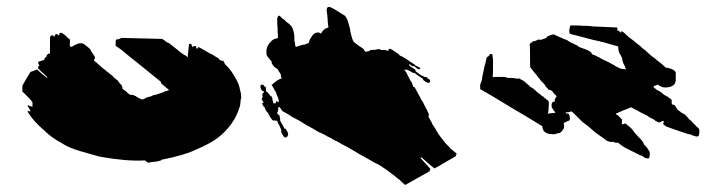

<svg xmlns="http://www.w3.org/2000/svg" viewBox="-20 -525 2068 557"><path d="M335 -415Q331.1 -415 330.1 -414.1Q326.2 -412.1 324.2 -411.1H320.3Q319.3 -410.2 317.4 -410.2L316.4 -409.2Q315.4 -408.2 315.4 -392.6L317.4 -390.6Q319.3 -389.6 324.2 -386.2Q329.1 -382.8 333 -379.9Q347.7 -367.2 379.9 -341.8Q443.4 -290 446.3 -288.1Q447.3 -287.1 447.3 -283.2L470.7 -263.7Q468.8 -263.7 462.9 -260.7Q460.9 -260.7 458 -259.8Q453.1 -257.8 452.1 -256.8L431.6 -250Q426.8 -250 425.8 -249Q421.9 -248 419.9 -246.1Q412.1 -244.1 409.2 -243.2Q404.3 -242.2 402.3 -240.2Q395.5 -236.3 391.6 -236.3L381.8 -241.2L378.9 -242.2Q377 -243.2 374 -246.1Q368.2 -248 367.2 -249Q366.2 -250 356.4 -250L355.5 -251Q355.5 -252 353.5 -252.9L351.6 -253.9L347.7 -257.8L343.8 -261.7Q342.8 -261.7 341.8 -262.7L339.8 -263.7L338.9 -264.6L336.9 -266.6Q335.9 -267.6 335 -267.6V-272.5Q334 -273.4 334 -275.4Q333 -276.4 333 -277.3Q326.2 -284.2 320.3 -293Q317.4 -293.9 315.4 -295.9Q313.5 -297.9 311.5 -299.3Q309.6 -300.8 308.6 -302.2Q307.6 -303.7 306.6 -304.7Q305.7 -305.7 304.7 -306.6H303.7Q294.9 -314.5 289.1 -318.4Q285.2 -322.3 278.3 -327.1Q276.4 -328.1 269.5 -335L267.6 -336.9L265.6 -337.9L258.8 -344.7L252.9 -348.6Q253.9 -355.5 255.9 -357.4Q255.9 -359.4 254.9 -360.4Q253.9 -361.3 253.9 -362.3Q253.9 -363.3 252.9 -363.3Q252 -363.3 252 -365.2Q252 -367.2 251 -367.2L245.1 -375Q243.2 -380.9 240.2 -383.8Q236.3 -387.7 221.7 -398.4Q213.9 -401.4 204.1 -397.5Q196.3 -393.6 193.4 -392.6L191.4 -390.6Q189.5 -390.6 188.5 -389.6Q187.5 -389.6 186.5 -388.7Q185.5 -388.7 184.6 -389.6L182.6 -391.6V-401.4Q182.6 -408.2 183.6 -409.2L179.7 -413.1L177.7 -414.1L174.8 -417L171.9 -419.9L169.9 -421.9L168.9 -422.9Q168 -423.8 167 -423.8L165 -425.8Q164.1 -425.8 163.1 -426.8L161.1 -428.7Q160.2 -429.7 155.3 -429.7Q153.3 -429.7 152.3 -428.7Q152.3 -422.9 151.4 -421.9Q150.4 -421.9 149.4 -422.9L148.4 -423.8L146.5 -425.8H142.6L140.6 -424.8Q140.6 -423.8 139.6 -423.8Q138.7 -422.9 138.7 -420.9Q138.7 -418.9 137.7 -418L133.8 -421.9Q130.9 -423.8 128.9 -421.9Q125 -418.9 125 -416V-413.1V-391.6V-370.1Q118.2 -369.1 116.2 -365.2Q115.2 -364.3 115.2 -361.3Q111.3 -358.4 109.4 -355.5Q109.4 -353.5 108.4 -352.5Q107.4 -351.6 107.4 -350.6Q101.6 -349.6 90.8 -345.7Q90.8 -339.8 91.8 -338.9Q93.8 -336.9 94.7 -335Q93.8 -335 92.8 -334L91.8 -333Q90.8 -332 90.8 -333V-326.2L98.6 -318.4Q103.5 -313.5 105.5 -312.5L107.4 -310.5L117.2 -300.8Q117.2 -299.8 116.2 -298.8Q96.7 -314.5 87.9 -323.2Q85 -323.2 84 -322.3Q80.1 -320.3 77.1 -319.3L68.4 -316.4L53.7 -292L44.9 -276.4V-260.7H43.9L48.8 -255.9L59.6 -245.1Q71.3 -233.4 74.2 -228.5V-214.8L69.3 -216.8L60.5 -219.7V-216.8V-215.8L62.5 -213.9Q63.5 -210.9 65.4 -209Q68.4 -205.1 68.4 -204.1Q67.4 -203.1 67.4 -201.2Q61.5 -203.1 60.5 -204.1V-200.2Q78.1 -171.9 106.4 -148.4Q129.9 -125 158.2 -110.4Q177.7 -96.7 214.8 -85.9Q215.8 -85.9 222.2 -84Q228.5 -82 242.2 -78.1Q255.9 -74.2 270.5 -70.3Q347.7 -56.6 400.4 -59.6Q409.2 -53.7 410.2 -52.7Q415 -54.7 426.8 -55.7Q435.5 -55.7 447.3 -59.6Q448.2 -60.5 448.2 -61.5Q516.6 -75.2 545.9 -89.8Q587.9 -107.4 610.4 -124Q634.8 -142.6 651.4 -166Q667 -187.5 674.8 -213.9Q675.8 -215.8 676.8 -221.2Q677.7 -226.6 677.7 -229.5Q677.7 -231.4 678.2 -234.9Q678.7 -238.3 679.7 -240.2V-244.1Q679.7 -253.9 676.8 -262.7Q672.9 -284.2 661.1 -301.8Q650.4 -322.3 632.8 -338.9L627.9 -348.6Q620.1 -348.6 617.2 -351.6L615.2 -353.5L614.3 -355.5Q613.3 -355.5 613.3 -356.4Q612.3 -356.4 604.5 -361.3L601.6 -363.3L598.6 -365.2L594.7 -367.2Q589.8 -369.1 585 -372.1L570.3 -380.9Q562.5 -384.8 559.6 -386.7L556.6 -388.7L552.7 -384.8L551.8 -381.8Q550.8 -382.8 550.8 -384.8Q549.8 -385.7 549.8 -386.7Q548.8 -386.7 548.8 -388.7Q548.8 -390.6 547.9 -390.6L546.9 -391.6Q542 -391.6 541 -390.6L540 -388.7Q539.1 -388.7 539.1 -387.7L537.1 -391.6Q535.2 -395.5 534.2 -398.4Q533.2 -397.5 528.3 -397.5L524.4 -358.4L520.5 -362.3Q518.6 -364.3 515.6 -365.2L513.7 -366.2Q505.9 -371.1 502 -375L500 -376L497.1 -378.9Q496.1 -379.9 493.2 -381.8Q481.4 -390.6 479.5 -392.6Q470.7 -400.4 466.8 -401.4Q462.9 -402.3 458 -407.2Q456.1 -409.2 453.1 -410.2L451.2 -412.1Q364.3 -414.1 335 -415Z M786.1 -425.8V-414.1Q774.4 -413.1 767.6 -406.2Q761.7 -400.4 756.8 -392.6L752.9 -380.9V-371.1Q752.9 -363.3 759.8 -356.4L761.7 -354.5Q761.7 -353.5 762.7 -352.5L763.7 -351.6L767.6 -347.7V-345.7Q767.6 -341.8 770.5 -337.9Q773.4 -332 778.3 -329.1Q781.2 -328.1 784.2 -325.2L786.1 -323.2Q787.1 -322.3 787.1 -321.3Q788.1 -318.4 790 -316.4Q791 -316.4 791 -314.5L792 -313.5Q793 -312.5 793 -311.5Q793 -310.5 793.9 -310.5Q794.9 -309.6 794.9 -305.7Q794.9 -301.8 796.9 -299.8Q797.9 -298.8 797.9 -297.9Q787.1 -294.9 777.3 -286.1L775.4 -285.2L772.5 -282.2Q771.5 -281.2 770.5 -280.3Q769.5 -279.3 768.6 -279.3H767.6Q771.5 -273.4 776.4 -264.6Q776.4 -262.7 778.3 -260.7Q780.3 -258.8 781.2 -255.9Q781.2 -253.9 782.2 -252.9Q782.2 -250 783.2 -249Q788.1 -240.2 789.1 -230.5L787.1 -229.5Q787.1 -228.5 786.1 -228.5Q785.2 -228.5 785.2 -230.5H784.2Q784.2 -231.4 783.2 -231.4Q780.3 -231.4 780.3 -227.5V-225.6Q774.4 -225.6 773.4 -224.6Q772.5 -227.5 770.5 -235.4Q770.5 -242.2 766.6 -246.1Q765.6 -246.1 764.6 -247.1L762.7 -249L756.8 -256.8Q754.9 -258.8 752.9 -258.8Q752 -259.8 752 -260.7V-263.7V-265.6Q751 -266.6 751 -273.4H748Q747.1 -273.4 747.1 -274.4L746.1 -276.4Q741.2 -281.2 738.3 -279.3Q735.4 -277.3 735.4 -274.4Q735.4 -270.5 736.3 -269.5V-268.6Q737.3 -268.6 737.3 -267.6Q737.3 -265.6 738.3 -264.6Q741.2 -260.7 743.2 -260.7Q744.1 -259.8 745.1 -260.7V-258.8Q745.1 -256.8 746.1 -256.8L744.1 -255.9L741.2 -252.9V-249Q741.2 -245.1 742.2 -244.1Q737.3 -236.3 741.2 -233.4Q743.2 -229.5 745.1 -227.5L743.2 -226.6Q741.2 -226.6 741.2 -225.6Q740.2 -225.6 740.2 -224.6Q740.2 -223.6 741.2 -222.7L742.2 -220.7L743.2 -218.8Q744.1 -218.8 744.1 -217.8Q745.1 -216.8 745.1 -214.8Q746.1 -213.9 748 -213.9Q749 -207 753.9 -201.2L756.8 -198.2L758.8 -194.3Q758.8 -193.4 760.7 -191.4Q761.7 -191.4 761.7 -189.5Q761.7 -187.5 762.7 -187.5Q763.7 -184.6 766.6 -181.6L767.6 -179.7L771.5 -175.8Q772.5 -174.8 773.4 -174.8Q774.4 -175.8 775.4 -175.8H777.3Q777.3 -174.8 780.3 -174.8H784.2Q785.2 -168 790 -162.1L795.9 -148.4V-144.5V-141.6Q796.9 -140.6 796.9 -139.6Q796.9 -138.7 797.9 -137.7Q798.8 -136.7 798.8 -135.7Q798.8 -134.8 799.8 -133.8Q800.8 -132.8 802.7 -128.9Q809.6 -123 813.5 -128.9Q815.4 -132.8 816.4 -135.7Q815.4 -135.7 815.4 -136.7V-138.7Q814.5 -139.6 814.5 -141.6L808.6 -151.4Q806.6 -152.3 805.7 -151.4Q804.7 -152.3 802.7 -157.2L800.8 -161.1L798.8 -164.1Q797.9 -165 795.9 -168.9Q794.9 -169.9 794.9 -170.9Q794.9 -171.9 793.9 -172.9L792 -176.8Q793 -177.7 793 -180.7Q793 -181.6 792 -182.6V-184.6Q791 -185.5 791 -189.5Q790 -190.4 790 -191.4H788.1Q786.1 -193.4 785.2 -195.3L783.2 -197.3Q787.1 -201.2 787.1 -207Q787.1 -210.9 786.1 -211.9Q790 -213.9 791 -214.8L798.8 -203.1L816.4 -193.4Q826.2 -185.5 848.6 -174.8Q869.1 -161.1 888.7 -151.4Q901.4 -142.6 912.1 -138.7Q926.8 -131.8 928.7 -129.9L936.5 -126Q938.5 -125 940.9 -124Q943.4 -123 943.4 -122.1Q953.1 -117.2 954.1 -116.2Q959 -115.2 960 -113.3L965.8 -110.4Q969.7 -108.4 970.7 -107.4Q972.7 -105.5 973.6 -105.5Q975.6 -105.5 976.6 -104.5Q976.6 -103.5 978.5 -103.5L979.5 -102.5Q980.5 -101.6 981.4 -101.6Q982.4 -101.6 983.4 -100.6Q992.2 -96.7 994.1 -94.7L1007.8 -86.9Q1017.6 -80.1 1040 -68.4L1067.4 -52.7L1071.3 -50.8L1075.2 -48.8Q1077.1 -48.8 1078.1 -47.9L1080.1 -45.9L1082 -44.9Q1085 -43.9 1086.9 -42L1101.6 -32.2Q1111.3 -25.4 1113.3 -23.4Q1115.2 -21.5 1124 -15.6Q1129.9 -9.8 1135.7 -5.9L1138.7 -3.9L1145.5 2.9Q1146.5 3.9 1149.9 6.8Q1153.3 9.8 1155.3 11.7Q1176.8 0 1226.6 -28.3Q1226.6 -32.2 1227.5 -33.2Q1228.5 -34.2 1228.5 -35.2Q1207 -58.6 1199.2 -67.4Q1202.1 -67.4 1203.1 -68.4Q1230.5 -43 1241.2 -36.1L1242.2 -37.1Q1244.1 -39.1 1247.1 -40Q1248 -40 1249.5 -41Q1251 -42 1252 -43Q1252.9 -43.9 1253.9 -43.9L1257.8 -45.9Q1261.7 -47.9 1262.7 -48.8Q1264.6 -50.8 1267.6 -51.8Q1270.5 -52.7 1273.4 -55.7Q1278.3 -57.6 1302.7 -72.3Q1302.7 -75.2 1303.7 -76.2Q1303.7 -79.1 1304.7 -80.1Q1302.7 -81.1 1300.3 -83Q1297.9 -85 1296.9 -85.9Q1293.9 -87.9 1291 -90.8Q1291 -91.8 1290 -91.8Q1289.1 -91.8 1288.1 -92.8Q1284.2 -96.7 1281.2 -100.6L1271.5 -110.4L1270.5 -111.3Q1269.5 -111.3 1269.5 -113.3Q1269.5 -115.2 1268.6 -115.2L1264.6 -119.1Q1263.7 -120.1 1263.7 -121.1L1261.7 -123L1260.7 -125L1258.8 -127Q1252.9 -134.8 1250 -138.7Q1250 -140.6 1249 -141.6Q1247.1 -143.6 1246.1 -145.5L1243.2 -151.4Q1241.2 -153.3 1238.3 -159.2Q1238.3 -160.2 1237.3 -160.2L1236.3 -162.1L1234.4 -164.1L1233.4 -167L1232.4 -169.9Q1230.5 -171.9 1228.5 -176.8Q1226.6 -178.7 1225.6 -181.6Q1224.6 -184.6 1222.7 -186.5Q1222.7 -188.5 1223.6 -189.5L1224.6 -191.4L1222.7 -197.3Q1218.8 -204.1 1218.8 -206.1Q1216.8 -208 1213.9 -214.8Q1210 -221.7 1207 -228.5Q1203.1 -234.4 1201.2 -237.3L1200.2 -240.2Q1185.5 -266.6 1182.6 -272.5H1180.7Q1178.7 -272.5 1178.7 -273.4Q1178.7 -275.4 1177.7 -276.4L1175.8 -282.2Q1175.8 -284.2 1174.8 -285.2Q1172.9 -287.1 1171.9 -289.1Q1166 -300.8 1163.1 -305.7Q1158.2 -318.4 1150.4 -324.2Q1152.3 -322.3 1157.2 -322.3Q1159.2 -322.3 1160.2 -323.2L1169.9 -318.4Q1170.9 -317.4 1174.8 -315.4L1178.7 -313.5H1182.6Q1189.5 -307.6 1194.3 -304.7Q1201.2 -300.8 1203.1 -298.8L1205.1 -297.9Q1207 -296.9 1207 -295.9Q1207 -293.9 1208 -293L1210 -291Q1210.9 -291 1211.9 -290L1212.9 -289.1L1214.8 -287.1Q1216.8 -287.1 1217.8 -286.1Q1222.7 -283.2 1226.6 -286.1Q1227.5 -287.1 1227.5 -291Q1227.5 -293 1226.6 -293.9Q1224.6 -295.9 1221.7 -296.9L1217.8 -300.8Q1216.8 -301.8 1214.8 -301.8H1210.9Q1210.9 -302.7 1208 -303.7L1204.1 -305.7Q1200.2 -306.6 1197.3 -309.6Q1188.5 -316.4 1185.5 -318.4V-321.3V-322.3Q1173.8 -330.1 1168 -334Q1168 -335 1167 -335.9V-337.9Q1166 -338.9 1166 -339.8Q1167 -338.9 1170.9 -336.9Q1174.8 -333 1177.7 -333H1181.6L1183.6 -331.1L1185.5 -330.1L1187.5 -328.1Q1191.4 -324.2 1195.3 -324.2Q1199.2 -324.2 1199.2 -326.2V-328.1L1183.6 -335.9V-336.9Q1183.6 -337.9 1181.6 -338.9L1179.7 -339.8L1177.7 -340.8L1175.8 -342.8L1171.9 -344.7Q1171.9 -345.7 1169.9 -345.7L1168.9 -346.7L1167 -347.7L1164.1 -350.6L1144.5 -362.3L1143.6 -361.3L1141.6 -363.3Q1140.6 -363.3 1139.6 -364.3L1138.7 -365.2Q1137.7 -366.2 1137.7 -367.2Q1135.7 -369.1 1133.8 -370.1Q1130.9 -371.1 1128.9 -373L1127 -374Q1127 -375 1126 -375L1117.2 -380.9Q1113.3 -382.8 1111.3 -383.8Q1109.4 -383.8 1107.4 -380.9Q1106.4 -379.9 1106.4 -377Q1101.6 -379.9 1094.7 -379.9H1085.9Q1083 -380.9 1081.1 -382.8Q1080.1 -381.8 1072.3 -381.8Q1071.3 -380.9 1069.3 -380.9Q1068.4 -379.9 1067.4 -379.9Q1066.4 -380.9 1065.4 -380.9Q1064.5 -379.9 1053.7 -379.9Q1052.7 -378.9 1052.7 -377L1040 -375Q1037.1 -377 1037.1 -377.9V-378.9L1036.1 -380.9Q1036.1 -382.8 1017.6 -394.5L1007.8 -402.3L1005.9 -404.3L1004.9 -406.2Q1003.9 -406.2 1003.9 -407.2Q1003.9 -409.2 1002.9 -410.2L1002 -412.1Q1001 -415 999 -422.9Q998 -427.7 996.1 -434.6Q996.1 -440.4 995.1 -441.4V-445.3Q994.1 -445.3 994.1 -447.3L993.2 -448.2Q989.3 -467.8 983.4 -475.6Q980.5 -480.5 978.5 -480.5Q944.3 -502.9 938.5 -503.9Q937.5 -504.9 934.6 -504.9Q929.7 -504.9 928.7 -501Q927.7 -500 927.7 -495.1Q929.7 -482.4 930.7 -465.8Q930.7 -457 931.6 -456.1Q931.6 -450.2 932.6 -449.2V-445.3Q919.9 -441.4 915 -433.6Q912.1 -427.7 911.1 -427.7Q905.3 -431.6 899.4 -430.7Q892.6 -428.7 889.6 -425.8Q884.8 -420.9 881.8 -415Q878.9 -412.1 875 -399.4Q872.1 -399.4 871.1 -398.4Q869.1 -398.4 868.2 -397.5Q867.2 -397.5 866.2 -396.5Q865.2 -395.5 860.4 -395.5Q859.4 -394.5 856.4 -394.5Q855.5 -393.6 852.5 -393.6L846.7 -391.6L837.9 -388.7Q836.9 -389.6 836.9 -393.6Q835.9 -394.5 835.9 -398.4Q835.9 -402.3 835 -403.3Q834 -404.3 834 -408.2V-420.9Q832 -435.5 829.1 -442.4Q827.1 -444.3 826.2 -447.3L825.2 -449.2L819.3 -455.1L817.4 -457Q816.4 -457 815.4 -458L813.5 -460Q812.5 -460.9 811.5 -460.9Q810.5 -460.9 810.5 -461.9L804.7 -467.8L798.8 -471.7L792 -478.5Q788.1 -481.4 786.1 -476.6Q785.2 -475.6 785.2 -474.6Q784.2 -473.6 784.2 -471.7Q784.2 -448.2 785.2 -447.3Q785.2 -426.8 786.1 -425.8Z M1634.8 -451.2Q1632.8 -448.2 1631.8 -439.5Q1630.9 -429.7 1633.8 -426.8L1701.2 -409.2Q1734.4 -402.3 1768.6 -391.6V-392.6Q1770.5 -390.6 1773.4 -389.6Q1773.4 -378.9 1776.4 -372.1L1777.3 -370.1Q1779.3 -368.2 1780.3 -365.2Q1781.2 -365.2 1781.2 -363.3L1782.2 -362.3Q1782.2 -360.4 1783.2 -359.4Q1783.2 -358.4 1784.2 -357.4Q1787.1 -340.8 1791 -336.9Q1791 -335 1792 -334Q1793 -333 1793 -331.1Q1794.9 -327.1 1795.9 -324.2Q1785.2 -324.2 1777.3 -327.1Q1776.4 -327.1 1775.4 -328.1L1773.4 -329.1Q1773.4 -330.1 1772.5 -330.1Q1770.5 -330.1 1769.5 -331.1Q1763.7 -334 1761.7 -335.9L1753.9 -339.8Q1752 -340.8 1750 -342.3Q1748 -343.8 1747.1 -343.8L1739.3 -347.7Q1738.3 -347.7 1737.3 -348.6Q1736.3 -349.6 1734.4 -349.6L1730.5 -351.6L1728.5 -352.5Q1727.5 -353.5 1723.6 -355.5Q1722.7 -355.5 1720.2 -357.4Q1717.8 -359.4 1715.8 -359.4Q1709 -363.3 1704.1 -365.2Q1699.2 -366.2 1697.3 -368.2Q1696.3 -374 1685.5 -378.9L1681.6 -380.9Q1679.7 -380.9 1678.7 -381.8Q1677.7 -381.8 1676.8 -382.8Q1670.9 -383.8 1668.9 -385.7Q1662.1 -386.7 1656.2 -391.6L1654.3 -393.6Q1653.3 -393.6 1651.9 -394Q1650.4 -394.5 1649.4 -395.5Q1643.6 -397.5 1642.6 -399.4Q1635.7 -400.4 1629.9 -405.3Q1628.9 -406.2 1628.9 -406.2Q1627 -406.2 1627 -407.2Q1627 -408.2 1626 -408.2Q1625 -408.2 1624 -409.2L1615.2 -412.1L1607.4 -416Q1602.5 -417 1600.6 -418.9Q1589.8 -422.9 1587.9 -424.8Q1584 -425.8 1576.2 -422.9Q1575.2 -422.9 1574.2 -421.9Q1573.2 -421.9 1572.3 -420.9L1570.3 -419.9Q1568.4 -419.9 1567.4 -418.9Q1566.4 -418.9 1565.4 -418V-414.1H1561.5L1557.6 -412.1Q1554.7 -412.1 1553.7 -411.1Q1552.7 -410.2 1551.8 -410.2Q1549.8 -410.2 1549.8 -409.2Q1544.9 -411.1 1539.1 -409.2Q1538.1 -408.2 1530.3 -405.3Q1528.3 -405.3 1527.3 -406.2L1523.4 -402.3L1521.5 -401.4Q1518.6 -400.4 1516.6 -396.5Q1517.6 -395.5 1517.6 -362.3Q1517.6 -330.1 1518.6 -329.1Q1519.5 -328.1 1527.3 -318.4Q1533.2 -310.5 1536.1 -307.6L1537.1 -306.6Q1538.1 -305.7 1540 -302.7Q1541 -302.7 1541 -300.8L1542 -299.8L1545.9 -295.9Q1546.9 -294.9 1546.9 -293.9Q1546.9 -293 1547.9 -293L1548.8 -291L1555.7 -284.2L1559.6 -280.3Q1560.5 -279.3 1560.5 -278.3Q1560.5 -277.3 1561.5 -277.3L1562.5 -275.4L1563.5 -273.4Q1564.5 -273.4 1564.5 -272.5L1566.4 -270.5L1569.3 -267.6Q1570.3 -266.6 1570.3 -264.6H1574.2Q1575.2 -263.7 1578.1 -263.7L1580.1 -261.7L1582 -260.7Q1582 -259.8 1583 -259.8Q1584 -256.8 1585.9 -254.9L1594.7 -246.1L1593.8 -243.2L1591.8 -241.2Q1591.8 -240.2 1590.8 -239.3L1589.8 -238.3Q1588.9 -234.4 1589.8 -230.5Q1584 -231.4 1581.1 -225.6Q1579.1 -220.7 1581.1 -212.9L1582 -211.9Q1582 -210.9 1583 -210Q1585 -206.1 1585.9 -205.1Q1589.8 -201.2 1590.8 -198.2L1591.8 -197.3Q1587.9 -198.2 1569.3 -195.3Q1569.3 -197.3 1570.3 -198.2Q1570.3 -203.1 1571.3 -204.1V-211.9Q1572.3 -212.9 1572.3 -231.4Q1572.3 -230.5 1571.3 -230.5L1570.3 -231.4Q1570.3 -232.4 1569.3 -233.4L1568.4 -234.4Q1566.4 -236.3 1564.5 -237.3L1562.5 -239.3L1560.5 -240.2L1555.7 -245.1Q1552.7 -246.1 1550.8 -248L1548.8 -250L1546.9 -251L1544.9 -252.9L1543 -253.9L1540 -256.8L1538.1 -257.8Q1536.1 -259.8 1534.2 -261.7L1531.2 -264.6Q1529.3 -265.6 1526.4 -268.6Q1520.5 -271.5 1519.5 -272.5L1518.6 -273.4Q1517.6 -273.4 1516.6 -274.4Q1515.6 -275.4 1515.6 -276.4Q1515.6 -277.3 1514.6 -277.3Q1513.7 -277.3 1512.7 -278.3L1510.7 -280.3L1508.8 -282.2Q1507.8 -283.2 1506.8 -283.2L1502 -288.1Q1500 -289.1 1498 -291L1490.2 -294.9L1488.3 -296.9H1477.5Q1475.6 -296.9 1474.6 -297.9Q1470.7 -297.9 1469.7 -298.8H1463.9Q1454.1 -299.8 1452.1 -297.9V-299.8L1447.3 -300.8Q1446.3 -301.8 1442.4 -301.8H1429.7H1418Q1412.1 -301.8 1411.1 -300.8L1410.2 -301.8Q1409.2 -302.7 1409.2 -307.6Q1410.2 -308.6 1410.2 -316.4V-342.8Q1411.1 -351.6 1408.2 -367.2V-368.2H1401.4Q1399.4 -363.3 1396.5 -361.3Q1394.5 -361.3 1391.6 -357.4Q1389.6 -345.7 1385.7 -333L1379.9 -305.7Q1378.9 -303.7 1378.9 -299.8Q1378.9 -295.9 1377.9 -293.9Q1377 -288.1 1375 -285.2V-282.2H1373V-266.6Q1394.5 -254.9 1469.7 -209Q1502 -190.4 1535.2 -169.9L1552.7 -159.2Q1553.7 -158.2 1553.7 -155.3Q1553.7 -152.3 1554.7 -151.4Q1555.7 -145.5 1561.5 -141.6Q1564.5 -138.7 1572.3 -136.7Q1588.9 -134.8 1589.8 -135.7L1592.8 -136.7Q1593.8 -137.7 1596.7 -137.7Q1597.7 -138.7 1600.6 -138.7Q1603.5 -138.7 1604.5 -139.6Q1610.4 -143.6 1615.2 -151.4Q1618.2 -158.2 1615.2 -168L1623 -171.9L1625 -172.9Q1626 -173.8 1627.9 -173.8L1631.8 -175.8Q1634.8 -180.7 1631.8 -189.5Q1630.9 -197.3 1623 -195.3L1622.1 -197.3L1620.1 -199.2Q1629.9 -198.2 1636.7 -202.1Q1641.6 -200.2 1649.4 -191.4L1663.1 -177.7Q1669.9 -169.9 1680.7 -163.1L1691.4 -154.3Q1706.1 -140.6 1720.7 -130.9Q1723.6 -128.9 1729.5 -125Q1730.5 -125 1730.5 -124L1732.4 -123L1734.4 -121.1L1737.3 -118.2Q1753.9 -110.4 1758.8 -114.3Q1763.7 -109.4 1772.5 -111.3Q1789.1 -97.7 1802.7 -91.8L1835.9 -75.2Q1836.9 -74.2 1838.9 -74.2Q1840.8 -74.2 1841.8 -73.2Q1845.7 -71.3 1846.7 -70.3L1848.6 -68.4Q1853.5 -65.4 1858.4 -65.4Q1862.3 -65.4 1863.3 -66.4Q1868.2 -83 1860.4 -90.8Q1859.4 -93.8 1854.5 -99.6L1849.6 -104.5L1847.7 -107.4Q1845.7 -115.2 1831.1 -128.9Q1821.3 -138.7 1813.5 -150.4L1809.6 -154.3L1806.6 -157.2L1804.7 -158.2L1802.7 -160.2L1800.8 -161.1Q1800.8 -162.1 1799.8 -162.1L1794.9 -167Q1793.9 -166 1792 -166Q1790 -166 1789.1 -165Q1785.2 -165 1784.2 -164.1V-170.9Q1784.2 -176.8 1785.2 -177.7L1776.4 -186.5L1772.5 -190.4Q1769.5 -191.4 1767.6 -193.4L1766.6 -195.3Q1781.2 -201.2 1789.1 -205.1Q1790 -205.1 1801.8 -210Q1809.6 -212.9 1810.5 -213.9Q1834 -202.1 1839.8 -198.2L1857.4 -189.5L1859.4 -188.5Q1859.4 -187.5 1860.4 -187.5Q1862.3 -185.5 1863.3 -185.5Q1867.2 -183.6 1868.2 -182.6L1870.1 -181.6Q1871.1 -181.6 1872.1 -180.7Q1873 -179.7 1875 -179.7L1877 -177.7L1878.9 -176.8L1880.9 -174.8Q1888.7 -169.9 1893.6 -169.9L1899.4 -172.9Q1900.4 -173.8 1902.3 -173.8Q1904.3 -173.8 1905.3 -174.8V-168H1904.3Q1904.3 -167 1903.3 -167Q1904.3 -163.1 1913.1 -158.2Q1915 -156.2 1920.9 -155.3Q1921.9 -154.3 1923.8 -154.3L1925.8 -153.3Q1933.6 -150.4 1951.2 -144.5L1977.5 -135.7Q1982.4 -135.7 1983.4 -134.8Q1987.3 -132.8 1990.2 -131.8Q1998 -128.9 2003.9 -128.9Q2004.9 -128.9 2006.8 -130.9Q2007.8 -131.8 2007.8 -135.7Q2008.8 -136.7 2008.8 -140.6V-145.5Q2008.8 -150.4 2007.8 -151.4L2002.9 -156.2L2000 -158.2L1999 -160.2Q1998 -160.2 1998 -161.1L1995.1 -164.1Q1994.1 -164.1 1993.2 -165L1992.2 -166V-167L1984.4 -174.8Q1984.4 -175.8 1982.4 -176.8L1980.5 -177.7L1978.5 -179.7L1977.5 -180.7Q1976.6 -181.6 1976.6 -182.6L1974.6 -184.6L1971.7 -187.5Q1968.8 -191.4 1964.8 -194.3Q1961.9 -195.3 1958 -197.3Q1955.1 -200.2 1946.3 -206.1Q1944.3 -208 1942.4 -211.9Q1941.4 -212.9 1941.4 -213.9Q1941.4 -214.8 1940.4 -214.8Q1939.5 -214.8 1939.5 -216.8L1938.5 -217.8Q1938.5 -219.7 1934.6 -220.7L1928.7 -222.7V-233.4Q1927.7 -237.3 1920.9 -241.2L1916 -245.1Q1912.1 -246.1 1910.2 -248Q1904.3 -251 1899.4 -255.9L1897.5 -257.8Q1896.5 -257.8 1895.5 -258.8L1894.5 -259.8L1890.6 -261.7Q1888.7 -261.7 1887.7 -262.7L1886.7 -263.7L1884.8 -264.6L1881.8 -267.6Q1880.9 -267.6 1879.9 -268.6L1877.9 -270.5L1876 -272.5Q1875 -273.4 1874 -273.4Q1876 -273.4 1877 -274.4Q1878.9 -276.4 1881.8 -277.3Q1883.8 -277.3 1884.8 -278.3Q1885.7 -279.3 1887.7 -279.3Q1888.7 -279.3 1892.6 -276.4Q1895.5 -275.4 1899.4 -273.4Q1906.2 -269.5 1921.9 -272.5Q1933.6 -275.4 1937.5 -282.2L1939.5 -287.1Q1940.4 -288.1 1940.4 -296.9V-306.6V-314.5Q1939.5 -317.4 1935.5 -321.3Q1934.6 -321.3 1932.1 -322.8Q1929.7 -324.2 1927.7 -325.2Q1926.8 -325.2 1923.8 -326.2Q1921.9 -326.2 1920.9 -327.1Q1919.9 -328.1 1918 -328.1H1914.1Q1913.1 -329.1 1911.1 -329.1Q1906.2 -334 1899.4 -339.8Q1895.5 -342.8 1889.2 -347.7Q1882.8 -352.5 1879.9 -355.5Q1869.1 -362.3 1857.4 -374L1853.5 -377.9Q1851.6 -379.9 1849.6 -380.9L1847.7 -381.8Q1842.8 -386.7 1835.9 -392.6Q1833 -394.5 1826.2 -399.9Q1819.3 -405.3 1816.4 -408.2Q1805.7 -415 1793.9 -426.8L1790 -430.7Q1786.1 -432.6 1785.2 -433.6L1784.2 -434.6H1783.2Q1783.2 -433.6 1782.2 -433.6V-430.7H1780.3L1774.4 -436.5V-435.5H1771.5V-440.4Q1770.5 -441.4 1770.5 -445.3L1703.1 -448.2Q1696.3 -448.2 1695.3 -449.2Q1684.6 -449.2 1683.6 -450.2H1669.9Q1668 -451.2 1634.8 -451.2Z"/></svg>

Font: My Font
Style: x-wing-ships
Weight: 500
Version: Version 0.001